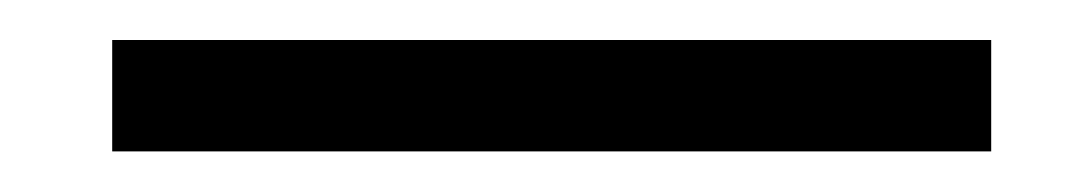

<svg xmlns="http://www.w3.org/2000/svg" viewBox="-20 -771 538 96"><path d="M36.1 -751H475.6V-695.3H36.1Z"/></svg>

Font: Post No Bills Colombo Medium
Style: Regular
Weight: 500
Designer: Kosala Senevirathne, Siva Puranthara, Lasantha Premarathna, Tharique Azeez
Foundry: Mooniak
Version: Version 1.220 ; ttfautohint (v1.6)